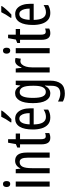

<svg xmlns="http://www.w3.org/2000/svg" viewBox="976 -1782 1046 3038"><g transform="rotate(-90 1499.0 -263.0)"><path d="M107 -739Q153 -739 153 -681Q153 -624 107 -624Q85 -624 72 -639Q59 -654 59 -681Q59 -739 107 -739ZM146 -537V0H65V-537Z M473 -547Q604 -547 604 -364V0H523V-348Q523 -411 507 -443Q491 -475 455 -475Q403 -475 380 -429Q357 -383 357 -279V0H276V-537H341L350 -464H355Q372 -504 403.5 -525.5Q435 -547 473 -547Z M864 -62Q876 -62 888 -65Q900 -68 912 -72V-6Q896 1 878 5.5Q860 10 837 10Q784 10 759 -25.5Q734 -61 734 -133V-469H684V-513L738 -535L760 -658H815V-537H905V-469H815V-143Q815 -103 825 -82.5Q835 -62 864 -62Z M1141 -546Q1196 -546 1232 -514.5Q1268 -483 1286 -429.5Q1304 -376 1304 -309V-253H1049Q1052 -59 1168 -59Q1197 -59 1225.5 -68Q1254 -77 1284 -96V-24Q1228 10 1159 10Q1091 10 1049 -26.5Q1007 -63 988 -125Q969 -187 969 -265Q969 -402 1012.5 -474Q1056 -546 1141 -546ZM1141 -480Q1100 -480 1077 -440Q1054 -400 1050 -317H1228Q1228 -361 1219 -398Q1210 -435 1190.5 -457.5Q1171 -480 1141 -480ZM1268 -757Q1256 -736 1232 -707.5Q1208 -679 1181.5 -651.5Q1155 -624 1134 -606H1082V-617Q1140 -699 1171 -766H1268Z M1543 -547Q1581 -547 1609.5 -528Q1638 -509 1660 -466H1665L1674 -537H1742V6Q1742 118 1694 179Q1646 240 1539 240Q1502 240 1471.5 232.5Q1441 225 1412 209V132Q1480 168 1537 168Q1599 168 1630 135.5Q1661 103 1661 25V9Q1661 -8 1662 -29.5Q1663 -51 1665 -75H1661Q1618 10 1540 10Q1467 10 1426.5 -60Q1386 -130 1386 -266Q1386 -406 1428 -476.5Q1470 -547 1543 -547ZM1560 -475Q1513 -475 1491 -421.5Q1469 -368 1469 -265Q1469 -159 1492 -110Q1515 -61 1563 -61Q1661 -61 1661 -245V-270Q1661 -377 1637 -426Q1613 -475 1560 -475Z M2055 -547Q2079 -547 2101 -540L2089 -456Q2072 -463 2049 -463Q2021 -463 1998.5 -439Q1976 -415 1964 -374Q1952 -333 1952 -280V0H1871V-537H1934L1945 -445H1950Q1967 -492 1993.5 -519.5Q2020 -547 2055 -547Z M2217 -739Q2263 -739 2263 -681Q2263 -624 2217 -624Q2195 -624 2182 -639Q2169 -654 2169 -681Q2169 -739 2217 -739ZM2256 -537V0H2175V-537Z M2518 -62Q2530 -62 2542 -65Q2554 -68 2566 -72V-6Q2550 1 2532 5.5Q2514 10 2491 10Q2438 10 2413 -25.5Q2388 -61 2388 -133V-469H2338V-513L2392 -535L2414 -658H2469V-537H2559V-469H2469V-143Q2469 -103 2479 -82.5Q2489 -62 2518 -62Z M2795 -546Q2850 -546 2886 -514.5Q2922 -483 2940 -429.5Q2958 -376 2958 -309V-253H2703Q2706 -59 2822 -59Q2851 -59 2879.5 -68Q2908 -77 2938 -96V-24Q2882 10 2813 10Q2745 10 2703 -26.5Q2661 -63 2642 -125Q2623 -187 2623 -265Q2623 -402 2666.5 -474Q2710 -546 2795 -546ZM2795 -480Q2754 -480 2731 -440Q2708 -400 2704 -317H2882Q2882 -361 2873 -398Q2864 -435 2844.5 -457.5Q2825 -480 2795 -480ZM2922 -757Q2910 -736 2886 -707.5Q2862 -679 2835.5 -651.5Q2809 -624 2788 -606H2736V-617Q2794 -699 2825 -766H2922Z"/></g></svg>

Font: Noto Sans Sinhala UI ExtraCondensed
Style: Regular
Weight: 400
Width: 2
Designer: Jelle Bosma - Monotype Design Team
Foundry: Monotype Imaging Inc.
Version: Version 2.006; ttfautohint (v1.8.4.7-5d5b)